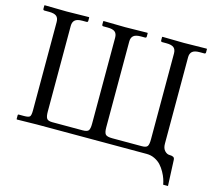

<svg xmlns="http://www.w3.org/2000/svg" viewBox="-110 -782 1185 1059"><g transform="rotate(15 482.5 -252.5)"><path d="M187 -573.7V-83.5Q187 -57.1 194.1 -45.7Q201.2 -34.2 226.1 -34.2H398.9Q425.8 -34.2 433.1 -44.4Q440.4 -54.7 440.4 -83.5V-573.7Q440.4 -597.2 427.7 -607.4Q415 -617.7 385.7 -617.7H361.8Q353.5 -617.7 353.5 -626V-644.5L355.5 -646.5Q439.9 -644.5 479 -644.5L605.5 -646.5L607.4 -644.5V-626Q607.4 -617.7 599.6 -617.7H575.7Q545.9 -617.7 533.4 -606.7Q521 -595.7 521 -573.7V-83.5Q521 -54.2 529.8 -44.2Q538.6 -34.2 568.8 -34.2H737.3Q762.2 -34.2 769.3 -44.4Q776.4 -54.7 776.4 -83.5V-573.7Q776.4 -597.2 763.7 -607.4Q751 -617.7 721.7 -617.7H697.8Q689.5 -617.7 689.5 -626V-644.5L691.4 -646.5Q775.9 -644.5 814.9 -644.5L943.8 -646.5L945.8 -644.5V-626Q945.8 -617.7 938 -617.7H911.6Q881.8 -617.7 869.4 -606.7Q856.9 -595.7 856.9 -573.7V-80.6Q856.9 -54.2 869.9 -40.5Q882.8 -26.9 897 -26.9Q911.6 -26.9 919.2 -22.7Q926.8 -18.6 927.2 -6.3L933.6 140.6H906.2Q903.8 126 898.2 109.1Q892.6 92.3 881.6 72.3Q870.6 52.2 856.4 36.6Q842.3 21 820.8 10.5Q799.3 0 774.9 0H147L33.7 2L31.7 0V-22Q31.7 -26.9 37.1 -26.9H66.9Q92.3 -26.9 99.4 -33.9Q106.4 -41 106.4 -69.8V-573.7Q106.4 -597.2 93.8 -607.4Q81.1 -617.7 51.8 -617.7H25.4Q17.1 -617.7 17.1 -626V-644.5L19 -646.5Q106 -644.5 145 -644.5L271.5 -646.5L273.4 -644.5V-626Q273.4 -617.7 265.6 -617.7H241.7Q211.9 -617.7 199.5 -606.7Q187 -595.7 187 -573.7Z"/></g></svg>

Font: Libertinage
Style: l
Weight: 400
Designer: OSP
Foundry: OSP
Version: Version 1.0; 2008; OFL relea